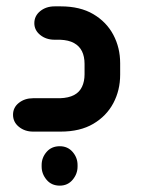

<svg xmlns="http://www.w3.org/2000/svg" viewBox="-20 -414 442 604"><path d="M171 0H84Q58 0 39.5 -15Q21 -30 21 -53Q21 -76 39.5 -90.5Q58 -105 84 -105H169Q196 -106 213 -115Q230 -124 238 -141Q246 -158 246 -180V-213Q246 -236 238 -252.5Q230 -269 213 -278.5Q196 -288 169 -289H152Q125 -289 106.5 -304Q88 -319 88 -341Q88 -364 106.5 -379Q125 -394 152 -394H171Q232 -394 273.5 -369.5Q315 -345 336.5 -304.5Q358 -264 358 -215V-179Q358 -130 336.5 -89.5Q315 -49 273.5 -24.5Q232 0 171 0ZM168 170Q142 170 126.5 151.5Q111 133 111 110V105Q111 82 126.5 64Q142 46 168 46Q193 46 208.5 64Q224 82 224 105V110Q224 133 208.5 151.5Q193 170 168 170Z"/></svg>

Font: Beiruti
Style: Bold
Weight: 700
Designer: Arlette Boutros
Foundry: Boutros
Version: Version 1.41